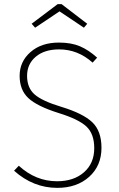

<svg xmlns="http://www.w3.org/2000/svg" viewBox="-20 -899 575 929"><path d="M265 -693Q325 -693 367 -675Q409 -657 450 -620L428 -596Q357 -660 266 -660Q195 -660 153 -624.5Q111 -589 111 -532Q111 -474 147.5 -442Q184 -410 277 -382Q382 -350 426.5 -307.5Q471 -265 471 -184Q471 -97 411.5 -43.5Q352 10 257 10Q141 10 48 -73L71 -97Q153 -22 256 -22Q337 -22 386.5 -65.5Q436 -109 436 -182Q436 -251 398.5 -286.5Q361 -322 264 -352Q159 -385 117 -424.5Q75 -464 75 -532Q75 -601 127.5 -647Q180 -693 265 -693ZM268 -844 150 -765 133 -784 259 -879H278L402 -784L386 -765Z"/></svg>

Font: FiraSans
Style: Regular
Weight: 200
Designer: Carrois Corporate & Edenspiekermann AG
Foundry: Carrois Corporate GbR & Edenspiekermann AG
Version: Version 3.106;PS 003.106;hotconv 1.0.70;makeotf.lib2.5.58329